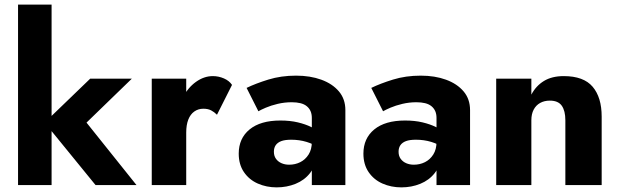

<svg xmlns="http://www.w3.org/2000/svg" viewBox="-20 -800 2681 830"><path d="M58 -780V0H203V-780ZM370 -460 173 -270 393 0H570L354 -270L550 -460Z M785 -460H636V0H785ZM918 -304 983 -433Q971 -451 948 -461Q925 -471 900 -471Q862 -471 827 -446Q792 -421 770.5 -378Q749 -335 749 -280L785 -227Q785 -260 794 -283Q803 -306 820 -318Q837 -330 859 -330Q879 -330 892.5 -323Q906 -316 918 -304Z M1164 -144Q1164 -161 1172 -172.5Q1180 -184 1196 -190Q1212 -196 1239 -196Q1274 -196 1305.5 -186.5Q1337 -177 1361 -159V-226Q1349 -239 1325 -251Q1301 -263 1267.5 -271Q1234 -279 1192 -279Q1106 -279 1059 -240.5Q1012 -202 1012 -136Q1012 -89 1034.5 -56Q1057 -23 1094.5 -6.5Q1132 10 1176 10Q1220 10 1258 -5.5Q1296 -21 1320 -51.5Q1344 -82 1344 -126L1328 -186Q1328 -154 1314 -132Q1300 -110 1278 -99Q1256 -88 1230 -88Q1212 -88 1197 -94.5Q1182 -101 1173 -113.5Q1164 -126 1164 -144ZM1097 -319Q1107 -325 1129 -334.5Q1151 -344 1180.5 -351Q1210 -358 1241 -358Q1262 -358 1278.5 -354Q1295 -350 1306 -341Q1317 -332 1322.5 -319.5Q1328 -307 1328 -290V0H1473V-324Q1473 -372 1445 -405Q1417 -438 1369 -455.5Q1321 -473 1260 -473Q1195 -473 1140 -456Q1085 -439 1046 -420Z M1703 -144Q1703 -161 1711 -172.5Q1719 -184 1735 -190Q1751 -196 1778 -196Q1813 -196 1844.5 -186.5Q1876 -177 1900 -159V-226Q1888 -239 1864 -251Q1840 -263 1806.5 -271Q1773 -279 1731 -279Q1645 -279 1598 -240.5Q1551 -202 1551 -136Q1551 -89 1573.5 -56Q1596 -23 1633.5 -6.5Q1671 10 1715 10Q1759 10 1797 -5.5Q1835 -21 1859 -51.5Q1883 -82 1883 -126L1867 -186Q1867 -154 1853 -132Q1839 -110 1817 -99Q1795 -88 1769 -88Q1751 -88 1736 -94.5Q1721 -101 1712 -113.5Q1703 -126 1703 -144ZM1636 -319Q1646 -325 1668 -334.5Q1690 -344 1719.5 -351Q1749 -358 1780 -358Q1801 -358 1817.5 -354Q1834 -350 1845 -341Q1856 -332 1861.5 -319.5Q1867 -307 1867 -290V0H2012V-324Q2012 -372 1984 -405Q1956 -438 1908 -455.5Q1860 -473 1799 -473Q1734 -473 1679 -456Q1624 -439 1585 -420Z M2424 -280V0H2581V-296Q2581 -379 2542 -425Q2503 -471 2417 -471Q2366 -471 2331.5 -450Q2297 -429 2277 -391V-460H2125V0H2277V-280Q2277 -307 2287 -326Q2297 -345 2315 -355Q2333 -365 2357 -365Q2393 -365 2408.5 -343Q2424 -321 2424 -280Z"/></svg>

Font: Jost
Style: Bold
Weight: 700
Version: Version 3.710